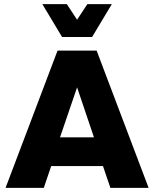

<svg xmlns="http://www.w3.org/2000/svg" viewBox="-20 -914 750 934"><path d="M7 0 260 -668H450L703 0H517L481 -106H229L193 0ZM272 -246H437L355 -489ZM282 -734 186 -894H305L355 -818L405 -894H524L428 -734Z"/></svg>

Font: Gantari ExtraBold
Style: Regular
Weight: 800
Version: Version 1.000